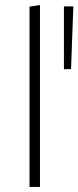

<svg xmlns="http://www.w3.org/2000/svg" viewBox="-20 -734 308 754"><path d="M96 0V-708L137 -714V0ZM259 -463 231 -462V-709H268Z"/></svg>

Font: Ysabeau ExtraLight
Style: Regular
Weight: 250
Designer: Christian Thalmann (Catharsis Fonts)
Version: Version 2.002